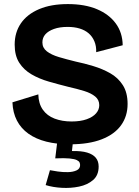

<svg xmlns="http://www.w3.org/2000/svg" viewBox="-20 -694 684 942"><path d="M324 14Q259 14 207.5 1Q156 -12 119.5 -38Q83 -64 63 -102.5Q43 -141 41 -192L168 -231Q169 -186 190 -156Q211 -126 248 -112Q285 -98 331 -98Q375 -98 405.5 -109Q436 -120 451.5 -138Q467 -156 467 -178Q467 -204 447 -220.5Q427 -237 393 -247.5Q359 -258 315 -268Q267 -280 220 -293.5Q173 -307 135 -329Q97 -351 74.5 -386Q52 -421 52 -475Q52 -535 82.5 -579.5Q113 -624 171.5 -649Q230 -674 313 -674Q396 -674 455.5 -649Q515 -624 548 -579Q581 -534 582 -472L452 -438Q453 -468 443 -491.5Q433 -515 415 -530.5Q397 -546 371 -554Q345 -562 312 -562Q273 -562 245 -552Q217 -542 202.5 -525.5Q188 -509 188 -486Q188 -459 210 -442Q232 -425 269 -414Q306 -403 351 -392Q394 -383 438.5 -369.5Q483 -356 521 -334.5Q559 -313 582.5 -276.5Q606 -240 606 -184Q606 -124 574 -79.5Q542 -35 479 -10.5Q416 14 324 14ZM204 214 225 141Q239 144 264 147.5Q289 151 313.5 150.5Q338 150 355.5 142Q373 134 373 116Q373 110 370.5 103.5Q368 97 357 91.5Q346 86 321.5 83.5Q297 81 251 83L262 -7H339L333 47Q379 46 407.5 54.5Q436 63 450 80Q464 97 464 123Q464 166 436.5 189.5Q409 213 368 221.5Q327 230 283 227.5Q239 225 204 214Z"/></svg>

Font: Bricolage Grotesque 24pt
Style: Bold
Weight: 700
Designer: Mathieu Triay
Foundry: Atelier Triay
Version: Version 1.001;gftools[0.9.33.dev8+g029e19f]